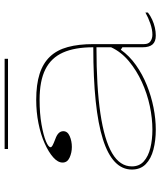

<svg xmlns="http://www.w3.org/2000/svg" viewBox="50 -746 710 851"><g transform="rotate(-90 405.5 -320.0)"><path d="M389 -515Q457 -515 504 -500Q551 -485 580.5 -454Q610 -423 623 -375Q636 -327 636 -262V-37Q636 -17 648.5 -8.5Q661 0 678 0Q700 0 726.5 -9Q753 -18 776 -31V-20Q762 -9 744.5 -1Q727 7 709 11Q691 15 674 15Q647 15 634.5 0.5Q622 -14 622 -43Q622 -76 622 -92Q622 -108 622 -116.5Q622 -125 622 -133L611 -140Q584 -102 543 -73Q502 -44 453.5 -24.5Q405 -5 354.5 5Q304 15 257 15Q209 15 168.5 4.5Q128 -6 104 -29.5Q80 -53 80 -91Q80 -177 214.5 -219.5Q349 -262 622 -262Q622 -344 598.5 -396.5Q575 -449 524 -474.5Q473 -500 389 -500Q328 -500 280 -491.5Q232 -483 205.5 -472Q179 -461 179 -451Q179 -447 187 -442.5Q195 -438 216 -430Q250 -418 250 -395Q250 -376 228 -366.5Q206 -357 180 -357Q155 -357 133 -367Q111 -377 111 -398Q111 -419 134 -439.5Q157 -460 196 -477.5Q235 -495 285 -505Q335 -515 389 -515ZM622 -248Q446 -248 328.5 -230.5Q211 -213 152.5 -178.5Q94 -144 94 -91Q94 -58 116.5 -38Q139 -18 176 -9Q213 0 257 0Q307 0 361.5 -11.5Q416 -23 467.5 -46.5Q519 -70 560 -104Q601 -138 622 -183ZM171 -640V-655H571V-640Z"/></g></svg>

Font: Kalnia SemiExpanded Thin
Style: Regular
Weight: 250
Width: 6
Designer: Frida Medrano
Foundry: Frida Medrano
Version: Version 1.105